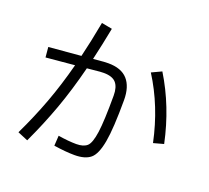

<svg xmlns="http://www.w3.org/2000/svg" viewBox="-137 -982 1275 1173"><g transform="rotate(20 500.0 -395.0)"><path d="M426 -591Q436 -592 455 -592Q540 -592 581 -546Q622 -500 622 -413Q622 -230 606 -141Q590 -52 555 -23Q520 6 452 6Q396 6 317 -6L321 -72Q389 -61 439 -61Q486 -61 509 -82Q532 -103 542.5 -178Q553 -253 553 -418Q553 -473 529 -500Q505 -527 449 -527Q433 -527 424 -526L342 -518Q303 -364 257 -237Q211 -110 150 20L83 -8Q142 -131 186.5 -250.5Q231 -370 268 -511L82 -494L76 -560L285 -578Q309 -676 334 -810L403 -797Q382 -688 358 -585ZM782 -658Q896 -472 944 -245L878 -227Q831 -450 718 -628Z"/></g></svg>

Font: IBM Plex Sans JP
Style: Regular
Weight: 400
Designer: Mike Abbink; Paul van der Laan; Pieter van Rosmalen; Wujin Sim; Yejin Wi; Jinhee Kim; Boomi Park; Yona Kim; Kichan Ma
Foundry: Sandoll Inc.
Version: Version 1.001